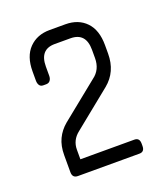

<svg xmlns="http://www.w3.org/2000/svg" viewBox="-86 -466 457 528"><g transform="rotate(-20 142.5 -202.0)"><path d="M234 0H54Q38 0 38 -17V-67Q38 -94 47.5 -114Q57 -134 75 -149L184 -237Q209 -255 209 -289V-313Q209 -363 164 -363H118Q74 -363 74 -313V-286Q74 -278 70 -272.5Q66 -267 58 -267H50Q42 -267 38.5 -272.5Q35 -278 35 -286V-313Q35 -357 58 -380.5Q81 -404 118 -404H164Q202 -404 224.5 -380.5Q247 -357 247 -313V-288Q247 -235 209 -204L99 -115Q76 -97 76 -69V-41H234Q249 -41 249 -24V-17Q249 0 234 0Z"/></g></svg>

Font: Chathura
Style: Bold
Weight: 700
Designer: Appaji Ambarisha Darbha
Foundry: Aditya Fonts
Version: Version 1.002 2016